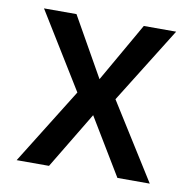

<svg xmlns="http://www.w3.org/2000/svg" viewBox="-66 -612 684 679"><g transform="rotate(10 275.5 -272.5)"><path d="M155.3 -545.4 275.4 -333 397 -545.4H513.2L343.3 -272.9L514.6 0H398.4L275.4 -203.6L152.8 0H36.6L206.5 -272.9L38.6 -545.4Z"/></g></svg>

Font: Interop Med
Style: Regular
Weight: 500
Designer: Rasmus Andersson, Google, Jang Haemin
Foundry: jhaemin
Version: Version 1.007